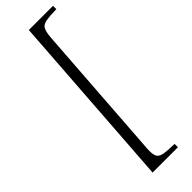

<svg xmlns="http://www.w3.org/2000/svg" viewBox="-306 -749 938 938"><g transform="rotate(-45 163.0 -280.0)"><path d="M94 180 159 -740H326V-717Q278 -716 253.5 -711.5Q229 -707 220.5 -691Q212 -675 209 -640L158 80Q156 115 163.5 131Q171 147 195.5 151.5Q220 156 269 157V180Z"/></g></svg>

Font: Bona Nova
Style: Italic
Weight: 400
Italic angle: -4°
Designer: Mateusz Machalski
Foundry: Capitalics
Version: Version 4.001; ttfautohint (v1.8.3)